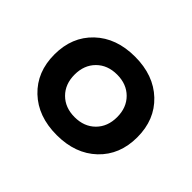

<svg xmlns="http://www.w3.org/2000/svg" viewBox="-99 -906 727 727"><g transform="rotate(45 264.0 -543.0)"><path d="M264 -333Q164 -333 103 -391Q42 -449 42 -543Q42 -637 103 -695Q164 -753 264 -753Q364 -753 425 -695Q486 -637 486 -543Q486 -449 425 -391Q364 -333 264 -333ZM264 -657Q213 -657 181.5 -625.5Q150 -594 150 -543Q150 -492 181.5 -460.5Q213 -429 264 -429Q315 -429 346.5 -460.5Q378 -492 378 -543Q378 -594 346.5 -625.5Q315 -657 264 -657Z"/></g></svg>

Font: Metropolitano
Style: Bold
Weight: 700
Designer: Fonts by Alex Slobzheninov & Chris M. Simpson / Changes by Cristiano Sobral
Foundry: Fonts by Alex Slobzheninov & Chris M. Simpson / Changes by Cristiano Sobral
Version: Version 1.00;August 30, 2020;FontCreator 13.0.0.2681 64-bit